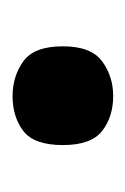

<svg xmlns="http://www.w3.org/2000/svg" viewBox="34 -230 204 313"><g transform="rotate(-90 136.5 -74.0)"><path d="M136 8Q102 8 79 -10Q56 -28 56 -74Q56 -121 79 -138.5Q102 -156 136 -156Q168 -156 192.5 -138.5Q217 -121 217 -74Q217 -28 192.5 -10Q168 8 136 8Z"/></g></svg>

Font: Noto Serif Tamil ExtraCondensed Black
Style: Regular
Weight: 900
Width: 2
Designer: Indian Type Foundry, Tom Grace, and the Monotype Design Team
Foundry: Monotype Imaging Inc.
Version: Version 2.004; ttfautohint (v1.8.4.7-5d5b)